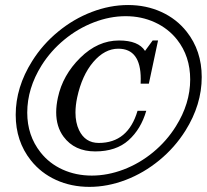

<svg xmlns="http://www.w3.org/2000/svg" viewBox="-20 -729 823 764"><path d="M358.9 -126.5Q276.4 -126.5 232.9 -185.1Q203.6 -224.6 203.6 -282.2Q203.6 -309.6 210.4 -340.8Q229.5 -430.2 299.3 -499Q369.1 -567.9 453.6 -567.9Q530.8 -567.9 557.1 -526.4L587.4 -567.9H608.9L572.3 -396H539.6L540 -415Q540 -535.2 450.7 -535.2Q396.5 -535.2 351.3 -482.4Q306.2 -429.7 287.1 -341.3Q280.3 -309.1 280.3 -281.2Q280.3 -241.2 294.4 -211.4Q318.8 -160.2 373 -160.2Q489.7 -160.2 527.3 -288.1H562Q541 -215.3 491.5 -170.9Q441.9 -126.5 358.9 -126.5ZM335.9 14.6Q263.7 14.6 203.1 -12.9Q142.6 -40.5 102.5 -91.3Q42.5 -167 42.5 -272Q42.5 -381.8 107.9 -485.8Q149.4 -552.2 211.2 -603Q272.9 -653.8 345.2 -681.4Q417.5 -709 489.7 -709Q561.5 -709 622.1 -681.4Q682.6 -653.8 722.7 -603Q782.7 -527.3 782.7 -422.4Q782.7 -312.5 717.8 -209Q675.8 -142.1 614 -91.3Q552.2 -40.5 480 -12.9Q407.7 14.6 335.9 14.6ZM345.2 -30.3Q408.2 -30.3 471.7 -54.4Q535.2 -78.6 589.1 -123Q643.1 -167.5 679.7 -226.1Q736.8 -316.9 736.8 -412.6Q736.8 -504.9 684.6 -571.3Q649.4 -615.7 596.2 -640.1Q543 -664.6 480 -664.6Q417 -664.6 353.5 -640.1Q290 -615.7 236.1 -571.3Q182.1 -526.9 145.5 -468.8Q88.4 -377.4 88.4 -280.8Q88.4 -189.9 141.1 -123Q175.8 -78.6 229 -54.4Q282.2 -30.3 345.2 -30.3Z"/></svg>

Font: Munson
Style: Italic
Weight: 400
Italic angle: -12°
Designer: Paul James MIller
Foundry: High-Logic / Made with FontCreator
Version: Version 2.10;May 5, 2019;FontCreator 11.5.0.2430 64-bit